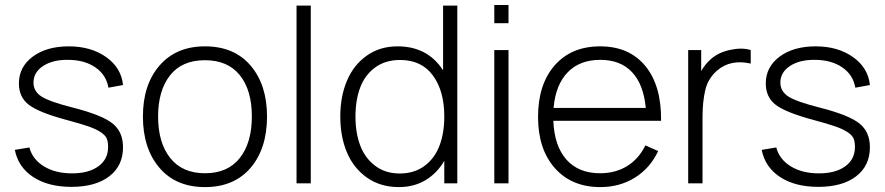

<svg xmlns="http://www.w3.org/2000/svg" viewBox="-20 -743 3585 778"><path d="M269.5 14.2Q175.8 14.2 115 -25.4Q54.2 -64.9 40 -135.7L99.1 -145.5Q111.8 -97.2 158.2 -68.8Q204.6 -40.5 272 -40.5Q339.4 -40.5 378.7 -69.1Q418 -97.7 418 -147Q418 -168.5 412.4 -181.9Q406.7 -195.3 387.2 -208Q367.7 -220.7 337.2 -231.2Q306.6 -241.7 250.5 -256.8Q137.7 -287.1 97.2 -318.1Q56.6 -349.1 56.6 -404.8Q56.6 -471.7 112.5 -513.4Q168.5 -555.2 258.8 -555.2Q349.1 -555.2 410.4 -511.5Q471.7 -467.8 478.5 -398.4L419.4 -387.7Q410.6 -439.5 366.9 -469.7Q323.2 -500 256.8 -500.5Q194.3 -501.5 155 -475.8Q115.7 -450.2 115.7 -408.2Q115.7 -372.6 148.7 -351.6Q181.6 -330.6 276.9 -306.6Q393.1 -276.9 435.8 -242.9Q478.5 -209 478.5 -146.5Q478.5 -71.3 422.9 -28.6Q367.2 14.2 269.5 14.2Z M810.5 -555.2Q929.2 -555.2 995.6 -477.1Q1062 -398.9 1062 -271Q1062 -141.1 995.4 -63Q928.7 15.1 810.5 15.1Q692.4 15.1 625.7 -63.5Q559.1 -142.1 559.1 -271Q559.1 -399.9 626.5 -477.5Q693.8 -555.2 810.5 -555.2ZM620.6 -271Q620.6 -164.6 669.7 -102.8Q718.8 -41 810.5 -41Q903.3 -41 951.9 -103Q1000.5 -165 1000.5 -271Q1000.5 -377.4 951.9 -438.2Q903.3 -499 810.5 -499Q716.8 -499 668.7 -437.3Q620.6 -375.5 620.6 -271Z M1181.6 0V-720.2H1239.3V0Z M1596.2 15.1Q1522 15.1 1467.5 -22.9Q1413.1 -61 1386 -125Q1358.9 -189 1358.9 -271Q1358.9 -351.6 1385.7 -415.5Q1412.6 -479.5 1465.8 -517.3Q1519 -555.2 1590.8 -555.2Q1712.9 -555.2 1775.4 -458V-720.2H1833V0H1780.3V-91.3Q1751 -41 1704.1 -12.9Q1657.2 15.1 1596.2 15.1ZM1420.4 -271Q1420.4 -204.1 1439.9 -152.8Q1459.5 -101.6 1500.7 -70.8Q1542 -40 1599.6 -40Q1658.7 -40 1700 -70.6Q1741.2 -101.1 1760.7 -152.3Q1780.3 -203.6 1780.3 -271Q1780.3 -374.5 1734.1 -437.3Q1688 -500 1601.1 -500Q1541.5 -500 1500 -469.5Q1458.5 -439 1439.5 -388.2Q1420.4 -337.4 1420.4 -271Z M1982.9 -648.9V-722.7H2040.5V-648.9ZM1982.9 0V-540H2040.5V0Z M2412.6 15.1Q2296.4 15.1 2228.3 -61.8Q2160.2 -138.7 2160.2 -269Q2160.2 -401.4 2227.8 -478.3Q2295.4 -555.2 2411.6 -555.2Q2529.8 -555.2 2595.2 -475.3Q2660.6 -395.5 2658.7 -253.4H2222.2Q2226.1 -151.9 2275.1 -96.4Q2324.2 -41 2411.6 -41Q2473.6 -41 2520.8 -69.8Q2567.9 -98.6 2595.2 -153.8L2647 -130.9Q2614.3 -61.5 2552.7 -23.2Q2491.2 15.1 2412.6 15.1ZM2223.1 -305.7H2596.7Q2587.9 -400.9 2541 -450.7Q2494.1 -500.5 2412.6 -500.5Q2329.1 -500.5 2280.3 -450Q2231.4 -399.4 2223.1 -305.7Z M2768.6 0V-540H2821.3V-455.1Q2837.9 -483.9 2859.4 -502.4Q2890.6 -530.8 2939.2 -541Q2987.8 -551.3 3022 -540V-485.4Q2940.4 -503.9 2886.2 -457.5Q2849.1 -425.3 2837.9 -378.4Q2826.7 -331.5 2826.7 -267.6V0Z M3295.9 14.2Q3202.1 14.2 3141.4 -25.4Q3080.6 -64.9 3066.4 -135.7L3125.5 -145.5Q3138.2 -97.2 3184.6 -68.8Q3231 -40.5 3298.3 -40.5Q3365.7 -40.5 3405 -69.1Q3444.3 -97.7 3444.3 -147Q3444.3 -168.5 3438.7 -181.9Q3433.1 -195.3 3413.6 -208Q3394 -220.7 3363.5 -231.2Q3333 -241.7 3276.9 -256.8Q3164.1 -287.1 3123.5 -318.1Q3083 -349.1 3083 -404.8Q3083 -471.7 3138.9 -513.4Q3194.8 -555.2 3285.2 -555.2Q3375.5 -555.2 3436.8 -511.5Q3498 -467.8 3504.9 -398.4L3445.8 -387.7Q3437 -439.5 3393.3 -469.7Q3349.6 -500 3283.2 -500.5Q3220.7 -501.5 3181.4 -475.8Q3142.1 -450.2 3142.1 -408.2Q3142.1 -372.6 3175 -351.6Q3208 -330.6 3303.2 -306.6Q3419.4 -276.9 3462.2 -242.9Q3504.9 -209 3504.9 -146.5Q3504.9 -71.3 3449.2 -28.6Q3393.6 14.2 3295.9 14.2Z"/></svg>

Font: Manrope Light
Style: Regular
Weight: 300
Designer: Mikhail Sharanda
Foundry: Mikhail Sharanda
Version: Version 4.505;FEAKit 1.0